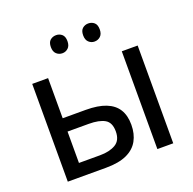

<svg xmlns="http://www.w3.org/2000/svg" viewBox="-128 -859 993 989"><g transform="rotate(-20 368.0 -365.0)"><path d="M79 0V-536H166V-316H292Q359 -316 402 -299Q445 -282 466 -248.5Q487 -215 487 -164Q487 -114 466.5 -77Q446 -40 402.5 -20Q359 0 289 0ZM281 -71Q334 -71 367 -90.5Q400 -110 400 -159Q400 -208 369.5 -225.5Q339 -243 282 -243H166V-71ZM570 0V-536H657V0ZM234 -681Q234 -707 247.5 -718.5Q261 -730 280 -730Q298 -730 311.5 -718.5Q325 -707 325 -681Q325 -656 311.5 -643.5Q298 -631 280 -631Q261 -631 247.5 -643.5Q234 -656 234 -681ZM411 -681Q411 -707 424.5 -718.5Q438 -730 456 -730Q475 -730 488.5 -718.5Q502 -707 502 -681Q502 -656 488.5 -643.5Q475 -631 456 -631Q438 -631 424.5 -643.5Q411 -656 411 -681Z"/></g></svg>

Font: Noto Sans Display
Style: Regular
Weight: 400
Designer: Monotype Design Team
Foundry: Monotype Imaging Inc.
Version: Version 2.003